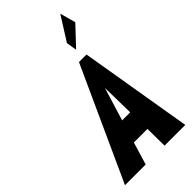

<svg xmlns="http://www.w3.org/2000/svg" viewBox="-342 -1238 1324 1324"><g transform="rotate(-45 320.5 -576.0)"><path d="M436.3 -976 448.8 -899 578.9 -1037 547.3 -1152ZM476.1 -825H402.7L26.5 0H228.5L278 -165H410.5L412.5 0H614.5ZM407.3 -330H328.8L402.2 -570H403.1Z"/></g></svg>

Font: Blink
Style: Obl
Weight: 400
Designer: Mew Too
Foundry: Cannot Into Space Fonts
Version: Version 001.000